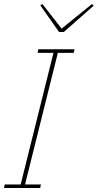

<svg xmlns="http://www.w3.org/2000/svg" viewBox="-23 -946 491 966"><path d="M1 -18H81L246 -680H166L170 -698H352L348 -680H268L103 -18H183L179 0H-3ZM180 -919 190 -926 287 -802 440 -926 448 -917 298 -785H274Z"/></svg>

Font: IBM Plex Serif Thin
Style: Italic
Weight: 100
Italic angle: -14°
Designer: Mike Abbink, Paul van der Laan, Pieter van Rosmalen
Foundry: Bold Monday
Version: Version 3.001